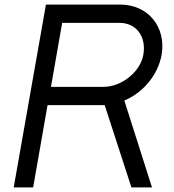

<svg xmlns="http://www.w3.org/2000/svg" viewBox="-20 -820 760 840"><path d="M502 -720C579 -720 621 -657 607 -580C593 -503 510 -440 433 -440H203L252 -720ZM438 -360 555 0H645L524 -380C606 -415 671 -491 687 -580C708 -702 628 -800 506 -800H181L40 0H125L188 -360Z"/></svg>

Font: Gauge
Style: Italic
Weight: 400
Italic angle: -80°
Designer: Daniel Pimley
Foundry: Daniel Pimley
Version: Version 1.000;PS 001.001;hotconv 1.0.56